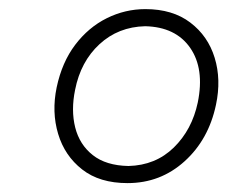

<svg xmlns="http://www.w3.org/2000/svg" viewBox="-20 -746 511 432"><path d="M267 -334Q204 -334 164.8 -364.8Q125.5 -395.5 110.8 -444.8Q96 -494 107.5 -549.5Q119.5 -606 149.2 -645.2Q179 -684.5 220.2 -705Q261.5 -725.5 307 -725.5Q368.5 -725.5 408.2 -695.2Q448 -665 463 -616Q478 -567 466 -510.5Q449.5 -432 395.2 -383Q341 -334 267 -334ZM269 -372.5Q330 -374 371 -414Q412 -454 425 -515.5Q440.5 -591.5 407.8 -638.5Q375 -685.5 306.5 -687Q246 -685.5 203.8 -646.5Q161.5 -607.5 149 -544Q139.5 -498 149.2 -459.2Q159 -420.5 188.8 -397Q218.5 -373.5 269 -372.5Z"/></svg>

Font: Commissioner Loud ExtraLight
Style: Italic
Weight: 200
Italic angle: -12°
Designer: Kostas Bartsokas
Foundry: Kostas Bartsokas
Version: Version 1.000; ttfautohint (v1.8.3)